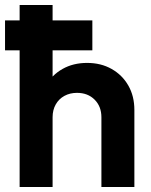

<svg xmlns="http://www.w3.org/2000/svg" viewBox="-20 -743 602 763"><path d="M0 -543V-662H347V-543ZM383 0V-277Q383 -320 356 -347Q329 -374 286 -374Q258 -374 236 -362Q214 -350 201.5 -328Q189 -306 189 -277L138 -303Q138 -360 162 -402.5Q186 -445 228.5 -469Q271 -493 326 -493Q381 -493 423.5 -469Q466 -445 490 -403Q514 -361 514 -306V0ZM58 0V-723H189V0Z"/></svg>

Font: Outfit SemiBold
Style: Regular
Weight: 600
Designer: Rodrigo Fuenzalida
Foundry: fragTYPE
Version: Version 1.100;gftools[0.9.27]